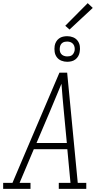

<svg xmlns="http://www.w3.org/2000/svg" viewBox="-35 -1195 655 1215"><path d="M-15 0V-38H44L132 -245L341 -735H390L457 -38H511V0H337V-38H411L391 -251H179L89 -38H158V0ZM388 -290 369 -490Q365 -534 361 -577.5Q357 -621 354 -665Q336 -621 317.5 -577.5Q299 -534 281 -490L196 -290ZM390 -804Q371 -804 353.5 -811Q336 -818 325 -832.5Q314 -847 311 -866Q308 -885 311 -905Q313 -918 320 -930.5Q327 -943 338.5 -951.5Q350 -960 363.5 -963Q377 -966 390 -966Q410 -966 427.5 -959Q445 -952 456 -937.5Q467 -923 470 -904Q473 -885 469 -865Q467 -852 460 -839.5Q453 -827 441.5 -818.5Q430 -810 416.5 -807Q403 -804 390 -804ZM390 -838Q398 -838 406 -839.5Q414 -841 420.5 -846Q427 -851 431 -858.5Q435 -866 437 -874Q439 -885 437 -896Q435 -907 428.5 -915.5Q422 -924 412 -928Q402 -932 390 -932Q383 -932 375 -930.5Q367 -929 360 -924Q353 -919 349 -911.5Q345 -904 344 -896Q342 -885 343.5 -874Q345 -863 351.5 -854.5Q358 -846 368.5 -842Q379 -838 390 -838ZM405 -1008 378 -1032 520 -1175 552 -1145Z"/></svg>

Font: Iosevka Slab XLtExObl
Style: Regular
Weight: 200
Width: 7
Italic angle: -9°
Monospace: yes
Designer: Belleve Invis
Foundry: Belleve Invis
Version: Version 11.1.1; ttfautohint (v1.8.3)